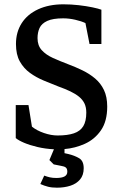

<svg xmlns="http://www.w3.org/2000/svg" viewBox="-20 -681 560 890"><path d="M244 189Q220 189 202.5 184.5Q185 180 167 172L185 133Q198 138 211 141Q224 144 241 144Q266 144 279 137Q292 130 292 115Q292 101 285 95.5Q278 90 264 88L229 81L209 61L230 11Q190 9 154 0.5Q118 -8 92 -19Q66 -30 53 -41V-194H112L128 -94Q150 -76 183.5 -64.5Q217 -53 247 -53Q293 -53 322.5 -63Q352 -73 366 -96Q380 -119 380 -159Q380 -184 371.5 -201.5Q363 -219 346.5 -232.5Q330 -246 306 -257.5Q282 -269 251 -280Q218 -293 183 -307.5Q148 -322 119 -343Q90 -364 72 -396Q54 -428 54 -477Q54 -532 80.5 -573.5Q107 -615 157 -638Q207 -661 274 -661Q309 -661 344.5 -657Q380 -653 408.5 -647Q437 -641 450 -636V-477H395L376 -574Q357 -583 328.5 -589.5Q300 -596 273 -596Q225 -596 199 -584Q173 -572 163.5 -551.5Q154 -531 154 -504Q154 -470 173.5 -448.5Q193 -427 225 -412.5Q257 -398 294 -384Q329 -371 362 -355Q395 -339 421 -317Q447 -295 462 -263.5Q477 -232 477 -187Q477 -119 448 -77Q419 -35 373.5 -14.5Q328 6 279 10V29L297 33Q326 40 347 52.5Q368 65 368 99Q368 131 351 151Q334 171 306 180Q278 189 244 189Z"/></svg>

Font: Faustina Medium
Style: Regular
Weight: 500
Designer: Alfonso Garcia
Foundry: http://www.omnibus-type.com
Version: Version 1.200